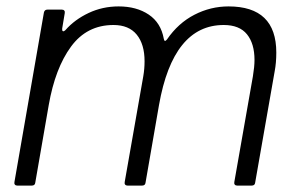

<svg xmlns="http://www.w3.org/2000/svg" viewBox="-20 -579 929 599"><path d="M90 -9Q89 0 79 0H34Q29 0 26.5 -3Q24 -6 25 -11L117 -540Q119 -549 128 -549H173Q178 -549 180.5 -546Q183 -543 182 -538L174 -490V-487Q174 -482 177 -481.5Q180 -481 184 -485Q213 -518 256.5 -538.5Q300 -559 350 -559Q406 -559 444 -533.5Q482 -508 491 -458Q492 -452 494.5 -451.5Q497 -451 501 -456Q536 -507 586.5 -533Q637 -559 693 -559Q842 -559 842 -415Q842 -383 837 -357L776 -9Q775 0 765 0H720Q715 0 712.5 -3Q710 -6 711 -11L769 -341Q774 -371 774 -392Q774 -443 750.5 -472Q727 -501 678 -501Q520 -501 476 -251L434 -9Q433 0 423 0H378Q373 0 370.5 -3Q368 -6 369 -11L427 -341Q431 -364 431 -388Q431 -441 406.5 -471Q382 -501 334 -501Q251 -501 201.5 -433.5Q152 -366 132 -251Z"/></svg>

Font: Open Sauce Two Light Italic
Style: Regular
Weight: 300
Italic angle: -10°
Designer: Alfredo Marco Pradil
Foundry: Creative Sauce Fz LLC
Version: Version 1.477